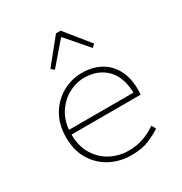

<svg xmlns="http://www.w3.org/2000/svg" viewBox="-174 -863 948 1002"><g transform="rotate(-30 300.0 -362.0)"><path d="M330 12Q262 12 205 -18Q148 -48 114 -104Q80 -160 80 -238Q80 -316 113.5 -372.5Q147 -429 201.5 -459.5Q256 -490 318 -490Q382 -490 429.5 -464Q477 -438 503.5 -388.5Q530 -339 530 -270Q530 -263 530 -255Q530 -247 528 -238H90V-266H520L502 -250Q502 -358 450.5 -410Q399 -462 318 -462Q266 -462 219 -435.5Q172 -409 142 -359.5Q112 -310 112 -240Q112 -168 142.5 -118Q173 -68 222.5 -42Q272 -16 330 -16Q381 -16 421.5 -31Q462 -46 496 -70L510 -44Q479 -24 437 -6Q395 12 330 12ZM206 -574 188 -590 306 -736H334L452 -590L434 -574L322 -704H318Z"/></g></svg>

Font: Source Code Pro ExtraLight ExtraLight
Style: Regular
Weight: 250
Monospace: yes
Version: Version 1.018;hotconv 1.0.116;makeotfexe 2.5.65601